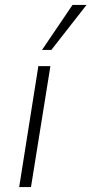

<svg xmlns="http://www.w3.org/2000/svg" viewBox="-20 -761 372 781"><path d="M58 0 136 -492H185L106 0ZM151 -558 275 -741H332L189 -558Z"/></svg>

Font: Nunito Sans 7pt SemiCondensed ExtraLight
Style: Italic
Weight: 250
Width: 4
Italic angle: -9°
Designer: Vernon Adams
Foundry: Vernon Adams
Version: Version 3.101;gftools[0.9.27]